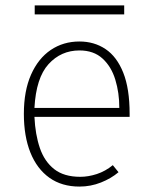

<svg xmlns="http://www.w3.org/2000/svg" viewBox="-20 -676 561 708"><path d="M273 12Q208 12 162.2 -20.5Q116.5 -53 92.2 -113.2Q68 -173.5 68 -256Q68 -341 94.5 -400.8Q121 -460.5 167.2 -491.8Q213.5 -523 273 -523Q327.5 -523 369.2 -495Q411 -467 434.5 -408Q458 -349 458 -256Q458 -253 458 -250.5Q458 -248 458 -245H107Q110 -180 127 -130.2Q144 -80.5 180 -52.2Q216 -24 276 -24Q305.5 -24 337 -34.2Q368.5 -44.5 396 -67L417 -41Q390 -18 352.2 -3Q314.5 12 273 12ZM107 -278H420Q420 -334 405.2 -382.2Q390.5 -430.5 358 -460.2Q325.5 -490 273 -490Q205 -490 159 -439.5Q113 -389 107 -278ZM108 -623V-656H438V-623Z"/></svg>

Font: Overpass Thin
Style: Regular
Weight: 250
Designer: Delve Withrington, Dave Bailey, Thomas Jockin
Foundry: Delve Fonts LLC
Version: Version 4.000